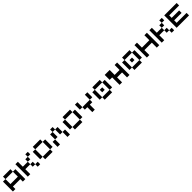

<svg xmlns="http://www.w3.org/2000/svg" viewBox="1727 -5774 10947 10947"><g transform="rotate(-45 7201.0 -300.0)"><path d="M799.8 -799.8V-600.1H200.2V-799.8ZM799.8 -600.1H1000V200.2H799.8V0H200.2V200.2H0V-600.1H200.2V-200.2H799.8Z M1400.4 -399.9H1800.3V-200.2H1400.4V200.2H1200.2V-799.8H1400.4ZM2000 0H1800.3V-200.2H2000ZM2200.2 200.2H2000V0H2200.2ZM2200.2 -799.8V-600.1H2000V-799.8ZM2000 -600.1V-399.9H1800.3V-600.1Z M2400.4 -600.1H2600.6V0H2400.4ZM3200.2 -799.8V-600.1H2600.6V-799.8ZM2600.6 200.2V0H3200.2V200.2ZM3200.2 -600.1H3400.4V0H3200.2Z M4200.7 -600.1H4000.5V-799.8H4200.7ZM4600.6 200.2H4400.4V-199.7H4600.6ZM3800.8 200.2H3600.6V-199.7H3800.8ZM4400.4 -199.7H4200.7V-600.1H4400.4ZM4000.5 -199.7H3800.8V-600.1H4000.5Z M4800.8 -600.1H5001V0H4800.8ZM5600.6 -799.8V-600.1H5001V-799.8ZM5001 200.2V0H5600.6V200.2ZM5600.6 -600.1H5800.8V0H5600.6Z M6001 -799.8H6201.2V-399.9H6001ZM6800.8 -799.8H7001V-399.9H6800.8ZM6201.2 -200.2V-399.9H6800.8V-200.2H6601.1V200.2H6400.9V-200.2Z M7201.2 -600.1H7401.4V0H7201.2ZM8001 -799.8V-600.1H7401.4V-799.8ZM7401.4 200.2V0H8001V200.2ZM8001 -600.1H8201.2V0H8001ZM7801.3 -199.7H7601.1V-399.9H7801.3Z M9401.4 200.2H9201.2V-200.2H8801.3V200.2H8601.6V-399.9H8401.4V-799.8H8801.3V-399.9H9201.2V-799.8H9401.4Z M9601.6 -600.1H9801.8V0H9601.6ZM10401.4 -799.8V-600.1H9801.8V-799.8ZM9801.8 200.2V0H10401.4V200.2ZM10401.4 -600.1H10601.6V0H10401.4ZM10201.7 -199.7H10001.5V-399.9H10201.7Z M11601.6 -799.8H11801.8V200.2H11601.6V-200.2H11002V200.2H10801.8V-799.8H11002V-399.9H11601.6Z M12202.1 -399.9H12602.1V-200.2H12202.1V200.2H12002V-799.8H12202.1ZM12801.8 0H12602.1V-200.2H12801.8ZM13002 200.2H12801.8V0H13002ZM13002 -799.8V-600.1H12801.8V-799.8ZM12801.8 -600.1V-399.9H12602.1V-600.1Z M14202.1 -600.1H13402.3V-399.9H14002V-200.2H13402.3V0H14202.1V200.2H13202.1V-799.8H14202.1Z"/></g></svg>

Font: QuinqueFive
Style: Regular
Weight: 400
Monospace: yes
Designer: GGBotNet
Foundry: GGBotNet
Version: 1.1